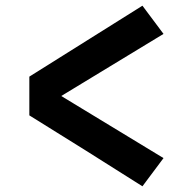

<svg xmlns="http://www.w3.org/2000/svg" viewBox="-20 -677 640 674"><path d="M480 -23 282 -148 83 -272V-408L480 -657L554 -558L195 -340L554 -122Z"/></svg>

Font: Iosevka Etoile Heavy
Style: Regular
Weight: 900
Designer: Belleve Invis
Foundry: Belleve Invis
Version: Version 22.1.2; ttfautohint (v1.8.4)